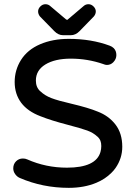

<svg xmlns="http://www.w3.org/2000/svg" viewBox="-20 -884 642 920"><path d="M43.5 -77.1Q43.5 -97.7 56.9 -111.1Q70.3 -124.5 89.8 -124.5Q101.6 -124.5 110.8 -120.1Q200.2 -80.6 300.8 -80.6Q439.9 -80.6 461.4 -155.8Q465.3 -169.4 465.3 -184.1Q465.3 -198.7 461.4 -209Q456.5 -221.2 445.8 -230.5H445.3Q426.8 -248 398.2 -258.5Q369.6 -269 302.2 -286.6Q225.1 -306.6 173.8 -327.1Q112.8 -350.1 81.5 -391.6Q50.3 -433.6 50.3 -491Q50.3 -548.3 80.6 -596.7Q111.8 -646 172.1 -671.9Q232.4 -697.8 309.6 -697.8Q418 -697.8 505.9 -665Q517.6 -660.6 524.9 -653.3Q537.6 -640.6 537.6 -620.1Q537.6 -600.6 522.5 -585.4Q509.8 -572.8 492.2 -572.8Q484.4 -572.8 474.6 -577.1Q399.4 -603 319.3 -603Q242.7 -603 196.8 -574.7Q151.9 -546.9 151.9 -498Q151.9 -465.3 173.3 -446.3H173.8Q194.3 -426.3 225.8 -414.1Q257.3 -401.9 321.3 -387.2Q403.8 -367.7 447.3 -349.6Q500.5 -329.6 533.2 -287.4Q565.9 -245.1 565.9 -180.7Q565.9 -125.5 533.7 -79.1Q524.9 -66.4 513.2 -55.2Q483.9 -25.9 441.9 -8.3Q383.8 16.1 309.6 16.1Q184.6 16.1 75.2 -31.2Q62 -36.6 52.7 -49.6Q43.5 -62.5 43.5 -77.1ZM220.2 -855.5Q258.3 -823.7 295.9 -791.5L301.3 -788.6Q302.7 -788.6 305.2 -791L381.3 -855.5Q390.6 -863.8 404.1 -863.8Q417.5 -863.8 428.2 -853Q439 -842.3 439 -829.3Q439 -816.4 429.7 -805.2Q361.8 -734.9 361.3 -734.9Q342.3 -715.3 319.3 -715.3H282.2Q259.3 -715.3 240.2 -734.9L171.4 -805.2Q162.6 -816.4 162.6 -829.3Q162.6 -842.3 173.3 -853Q184.1 -863.8 197.5 -863.8Q210.9 -863.8 220.2 -855.5Z"/></svg>

Font: YuPearl-Medium
Style: Medium
Weight: 500
Designer: Max Yao
Foundry: Max-Everyday
Version: Version 1.011; ttfautohint (v1.8.3)